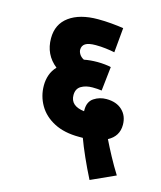

<svg xmlns="http://www.w3.org/2000/svg" viewBox="-112 -714 762 907"><g transform="rotate(15 269.5 -260.0)"><path d="M412 112Q387 63 365 13.5Q343 -36 330 -72Q321 -72 311 -72Q239 -72 189 -98Q139 -124 113.5 -168Q88 -212 88 -264Q88 -291 96.5 -315.5Q105 -340 124 -360Q63 -408 63 -488Q63 -557 114.5 -594.5Q166 -632 255 -632Q288 -632 321.5 -629Q355 -626 380 -622L369 -501Q350 -505 325.5 -508Q301 -511 276 -511Q241 -511 225.5 -501Q210 -491 210 -471Q210 -461 217 -449.5Q224 -438 239 -430Q269 -436 305 -436Q322 -436 341.5 -434Q361 -432 371 -429L358 -311Q337 -314 313 -314Q280 -314 257.5 -300.5Q235 -287 235 -256Q235 -203 303 -195Q303 -197 303 -202Q303 -242 330 -260Q357 -278 391 -278Q440 -278 468.5 -251Q497 -224 497 -180Q497 -124 446 -97Q462 -64 484 -23Q506 18 531 58Z"/></g></svg>

Font: Noto Sans Devanagari UI SemiCondensed ExtraBold
Style: Regular
Weight: 800
Width: 4
Designer: Jelle Bosma - Monotype Design Team
Foundry: Monotype Imaging Inc.
Version: Version 2.004; ttfautohint (v1.8.4.7-5d5b)